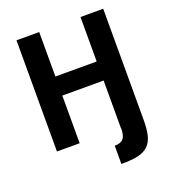

<svg xmlns="http://www.w3.org/2000/svg" viewBox="-158 -818 1017 1136"><g transform="rotate(-20 350.0 -250.0)"><path d="M77 -700H220V-420H480V-700H623V0Q623 58 613.5 96.5Q604 135 580.5 158Q557 181 517.5 190.5Q478 200 410 200V85Q448 85 464.5 66Q481 47 481 0H480V-300H220V0H77Z"/></g></svg>

Font: Golos UI
Style: Bold
Weight: 700
Designer: A.Korolkova, Vitaly Kuzmin
Foundry: ParaType Ltd
Version: Version 2.000